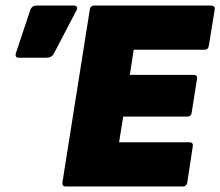

<svg xmlns="http://www.w3.org/2000/svg" viewBox="-20 -675 798 695"><path d="M218 0Q204 0 206 -15L305 -640Q307 -655 322 -655H743Q750 -655 754.5 -651.5Q759 -648 757 -640L736 -510Q734 -495 721 -495H464L450 -404H680Q696 -404 693 -389L674 -268Q672 -253 659 -253H426L411 -160H665Q680 -160 678 -146L658 -15Q655 0 643 0ZM49 -466Q32 -466 38 -484L90 -640Q96 -655 113 -655H248Q256 -655 258.5 -649Q261 -643 256 -636L175 -481Q167 -466 147 -466Z"/></svg>

Font: Sofia Sans ExtraBlack
Style: Italic
Weight: 1000
Italic angle: -9°
Designer: Botio Nikoltchev, Ani Petrova
Foundry: lettersoup
Version: Version 4.100; ttfautohint (v1.8.4.7-5d5b)